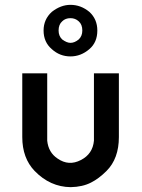

<svg xmlns="http://www.w3.org/2000/svg" viewBox="-20 -763 585 793"><path d="M160 -637Q160 -589 194 -560Q227 -530 271 -530Q314 -530 349 -560Q382 -588 382 -637Q382 -684 349 -714Q314 -743 271 -743Q231 -743 194 -714Q160 -683 160 -637ZM222 -637Q222 -662 237 -675Q250 -688 271 -688Q291 -688 305 -675Q320 -662 320 -637Q320 -614 305 -600Q288 -586 271 -586Q256 -586 237 -600Q222 -614 222 -637ZM471 -197V-460H368V-200V-182Q363 -127 314 -102Q264 -76 218 -108Q180 -133 175 -182V-200V-460H72V-197Q72 -110 123 -57Q187 9 272 10Q321 9 356 -9Q388 -25 420 -57Q471 -108 471 -197Z"/></svg>

Font: NM-font
Style: Medium
Weight: 500
Designer: ""
Foundry: ""
Version: ""